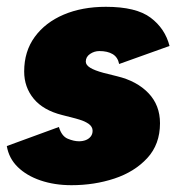

<svg xmlns="http://www.w3.org/2000/svg" viewBox="-20 -532 531 564"><path d="M190 12Q140 12 99 -2Q58 -16 32 -41.5Q6 -67 0 -103L153 -159Q161 -132 179 -124.5Q197 -117 212 -117Q223 -117 232 -120.5Q241 -124 246.5 -131Q252 -138 252 -148Q252 -160 240 -168.5Q228 -177 202 -184L163 -194Q107 -208 79 -242Q51 -276 51 -322Q51 -381 82 -423.5Q113 -466 167 -489Q221 -512 291 -512Q380 -512 422.5 -480Q465 -448 478 -397L330 -344Q326 -364 311 -373Q296 -382 272 -382Q257 -382 244.5 -373.5Q232 -365 232 -351Q232 -341 245 -333Q258 -325 284 -318L324 -308Q382 -294 416 -258.5Q450 -223 450 -170Q450 -108 412.5 -67.5Q375 -27 316 -7.5Q257 12 190 12Z"/></svg>

Font: Figtree Black
Style: Italic
Weight: 900
Italic angle: -9.5°
Foundry: Erik Kennedy
Version: Version 2.001;gftools[0.9.30]